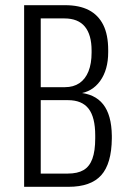

<svg xmlns="http://www.w3.org/2000/svg" viewBox="-20 -720 491 740"><path d="M73 -700H231Q286 -700 322.5 -681Q359 -662 378 -624Q397 -586 397 -527V-519Q397 -451 366 -408Q335 -365 282 -359L281 -363Q345 -359 377.5 -318Q410 -277 411 -197V-186Q410 -89 370 -44.5Q330 0 244 0H73ZM241 -51Q279 -51 302 -64.5Q325 -78 336 -108Q347 -138 347 -187V-198Q347 -268 321.5 -301Q296 -334 242 -334H137V-51ZM230 -384Q263 -384 286 -399.5Q309 -415 321 -445Q333 -475 333 -517V-525Q333 -586 307 -617.5Q281 -649 228 -649H137V-384Z"/></svg>

Font: Pathway Extreme Condensed ExtraLight
Style: Regular
Weight: 250
Width: 3
Version: Version 1.001;gftools[0.9.26]